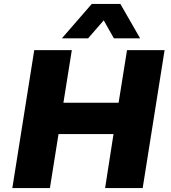

<svg xmlns="http://www.w3.org/2000/svg" viewBox="-20 -961 873 981"><path d="M43 0 155 -705H347L304 -436H586L629 -705H821L709 0H517L560 -276H279L235 0ZM296 -765 449 -941H595L696 -765H562L510 -857L430 -765Z"/></svg>

Font: Nunito Sans 7pt Black
Style: Italic
Weight: 900
Italic angle: -9°
Version: Version 3.101;gftools[0.9.27]